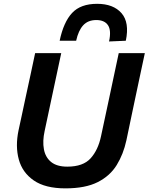

<svg xmlns="http://www.w3.org/2000/svg" viewBox="-20 -998 797 1030"><path d="M331 12.5Q223 12.5 161.5 -29.8Q100 -72 80.8 -142.8Q61.5 -213.5 79.5 -299Q85.5 -327 95.8 -374.2Q106 -421.5 117 -473.5Q132 -542 144 -598Q156 -654 168.5 -713H308.5Q296 -654 284 -598.2Q272 -542.5 257.5 -474L219.5 -295.5Q207.5 -241 215.5 -197.5Q223.5 -154 254.2 -129Q285 -104 341 -104Q426 -104 466.2 -148.8Q506.5 -193.5 522 -267.5L566 -473Q580.5 -541.5 592.5 -598Q604.5 -654.5 617 -713H757Q744.5 -654.5 732.5 -598.5Q720.5 -542.5 706 -473.5Q696.5 -429 687.2 -384.5Q678 -340 670.2 -303.2Q662.5 -266.5 658 -245Q642 -171 606.2 -112.8Q570.5 -54.5 504.2 -21Q438 12.5 331 12.5ZM565 -775.5Q578 -835 559.2 -862.8Q540.5 -890.5 496.5 -890.5Q452 -890.5 426.2 -862.2Q400.5 -834 388.5 -779.5H300Q321 -879.5 366.8 -928.5Q412.5 -977.5 501 -977.5Q588 -977.5 631.8 -927.5Q675.5 -877.5 655 -779.5Z"/></svg>

Font: Commissioner SemiBold
Style: Italic
Weight: 600
Italic angle: -12°
Designer: Kostas Bartsokas
Foundry: Kostas Bartsokas
Version: Version 1.000; ttfautohint (v1.8.3)